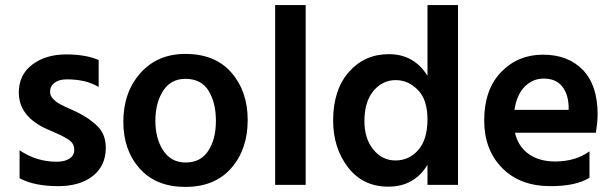

<svg xmlns="http://www.w3.org/2000/svg" viewBox="-20 -727 2415 755"><path d="M396 -146Q396 -75 345 -35Q294 5 209 5Q115 5 57 -26V-136Q124 -91 202 -91Q235 -91 253.5 -103.5Q272 -116 272 -138Q272 -151 266 -161.5Q260 -172 243 -182Q226 -192 216.5 -196.5Q207 -201 179 -213Q176 -214 174.5 -215Q173 -216 170 -217Q167 -218 165 -219Q54 -269 54 -363Q54 -433 107 -473Q160 -513 240 -513Q317 -513 368 -491V-385Q318 -415 243 -415Q212 -415 194.5 -401.5Q177 -388 177 -367Q177 -359 179.5 -352Q182 -345 188.5 -338.5Q195 -332 201 -327Q207 -322 218 -316.5Q229 -311 237 -307Q245 -303 259 -297Q273 -291 281 -287Q334 -261 365 -229Q396 -197 396 -146Z M954 -255Q954 -140 889.5 -66Q825 8 709 8Q594 8 529.5 -64Q465 -136 465 -248Q465 -364 532 -439.5Q599 -515 709 -515Q826 -515 890 -441.5Q954 -368 954 -255ZM591 -252Q591 -182 622 -135Q653 -88 710 -88Q769 -88 799 -134Q829 -180 829 -251Q829 -324 800 -370.5Q771 -417 709 -417Q652 -417 621.5 -370Q591 -323 591 -252Z M1182 0H1062V-707H1182Z M1413 -251Q1413 -182 1448 -139Q1483 -96 1535 -96Q1589 -96 1625 -137.5Q1661 -179 1661 -258Q1661 -335 1623 -373.5Q1585 -412 1536 -412Q1484 -412 1448.5 -369.5Q1413 -327 1413 -251ZM1781 0H1661V-79Q1609 7 1507 7Q1407 7 1348.5 -69Q1290 -145 1290 -253Q1290 -373 1351.5 -443.5Q1413 -514 1509 -514Q1608 -514 1661 -429V-707H1781Z M2298 -28Q2245 5 2145 5Q2024 5 1954 -67Q1884 -139 1884 -253Q1884 -374 1950 -443Q2016 -512 2115 -512Q2214 -512 2272 -452Q2330 -392 2330 -277Q2330 -249 2323 -205H2005Q2018 -150 2059.5 -121Q2101 -92 2163 -92Q2243 -92 2298 -132ZM2118 -418Q2075 -418 2043.5 -386.5Q2012 -355 2003 -295H2216V-310Q2214 -359 2189.5 -388.5Q2165 -418 2118 -418Z"/></svg>

Font: Hind Vadodara SemiBold
Style: Regular
Weight: 600
Designer: Hitesh Malaviya
Foundry: Indian Type Foundry
Version: Version 1.001;PS 1.0;hotconv 1.0.86;makeotf.lib2.5.63406; tt